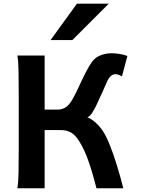

<svg xmlns="http://www.w3.org/2000/svg" viewBox="-20 -1011 770 1031"><path d="M219.7 -712.9V0H73.2Q78.6 -29.3 79.6 -84.7Q80.6 -140.1 80.6 -212.4V-500.5Q80.6 -572.8 79.6 -628.2Q78.6 -683.6 73.2 -712.9ZM212.4 -312.5V-422.4H290.5Q314 -422.4 333.3 -435.1Q352.5 -447.8 371.1 -481Q388.2 -511.7 405.3 -549.3Q422.4 -586.9 440.2 -622.1Q458 -657.2 476.1 -681.2Q493.2 -704.1 521.5 -714.6Q549.8 -725.1 578.6 -725.1Q598.1 -725.1 621.6 -721.4Q645 -717.8 664.1 -710.4L634.8 -600.6Q628.9 -604.5 618.7 -608.6Q608.4 -612.8 600.6 -612.8Q585.4 -612.8 573.7 -601.3Q562 -589.8 554.2 -571.3Q543.9 -547.4 529.1 -514.4Q514.2 -481.4 495.6 -441.9Q487.8 -425.8 475.6 -406.2Q463.4 -386.7 449.2 -380.9Q464.4 -376.5 488.8 -356.4Q513.2 -336.4 532.2 -307.6Q551.3 -278.8 570.8 -229.5Q590.3 -180.2 608.6 -120.4Q627 -60.5 642.1 0H498Q469.7 -110.8 445.1 -172.9Q420.4 -234.9 391.6 -272Q360.4 -312.5 307.6 -312.5ZM393.1 -991.2H564L368.7 -795.9H251.5Z"/></svg>

Font: Andika
Style: Bold
Weight: 700
Designer: Victor Gaultney, Annie Olsen, Julie Remington, Don Collingsworth, Eric Hays, Becca Hirsbrunner
Foundry: SIL International
Version: Version 6.101